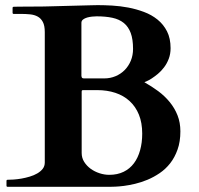

<svg xmlns="http://www.w3.org/2000/svg" viewBox="-20 -717 764 737"><path d="M4.9 -22.9Q4.9 -23.9 5.6 -25.4Q6.3 -26.9 8.8 -26.9Q18.1 -26.9 32.2 -27.8Q46.4 -28.8 62.3 -31.5Q78.1 -34.2 94.2 -39.1Q110.4 -43.9 123 -51.3Q135.7 -58.6 143.8 -68.8Q151.9 -79.1 151.9 -93.3V-593.8Q151.9 -618.7 144.5 -632.6Q137.2 -646.5 124.8 -653.3Q112.3 -660.2 95.7 -661.9Q79.1 -663.6 60.1 -663.6H32.2Q29.8 -663.6 29.1 -665Q28.3 -666.5 28.3 -667.5V-687Q28.3 -688 29.1 -689.5Q29.8 -690.9 32.2 -690.9Q32.7 -690.9 37.4 -691.2Q42 -691.4 53.7 -691.4Q65.4 -691.4 85.4 -691.7Q105.5 -691.9 137.7 -691.9Q144.5 -691.9 161.4 -692.4Q178.2 -692.9 200 -693.4Q221.7 -693.8 245.8 -694.6Q270 -695.3 291.7 -695.8Q313.5 -696.3 330.6 -696.8Q347.7 -697.3 355.5 -697.3Q380.4 -697.3 410.9 -695.6Q441.4 -693.8 472.4 -688Q503.4 -682.1 532.7 -671.1Q562 -660.2 584.7 -641.8Q607.4 -623.5 621.1 -596.7Q634.8 -569.8 634.8 -532.2Q634.8 -509.8 627.7 -491.2Q620.6 -472.7 609.6 -458.3Q598.6 -443.8 585.9 -433.3Q573.2 -422.9 562.3 -415.8Q551.3 -408.7 543.2 -405.3Q535.2 -401.9 534.2 -401.4Q562 -385.7 587.2 -367.2Q612.3 -348.6 631.3 -325.4Q650.4 -302.2 661.4 -274.4Q672.4 -246.6 672.4 -212.9Q672.4 -173.3 661.6 -143.1Q650.9 -112.8 633.3 -90.3Q615.7 -67.9 593 -52.5Q570.3 -37.1 546.4 -27.1Q522.5 -17.1 498.8 -11.5Q475.1 -5.9 455.6 -3.4Q436 -1 422.6 -0.5Q409.2 0 405.3 0H8.8Q6.3 0 5.6 -1.5Q4.9 -2.9 4.9 -3.9ZM293.5 -129.9Q293.5 -110.8 303.2 -95.5Q313 -80.1 328.1 -69.1Q343.3 -58.1 362.1 -52Q380.9 -45.9 399.4 -45.9Q430.7 -45.9 454.6 -57.6Q478.5 -69.3 494.1 -90.3Q509.8 -111.3 517.8 -140.4Q525.9 -169.4 525.9 -204.1Q525.9 -245.6 513.2 -276.9Q500.5 -308.1 477.5 -329.1Q454.6 -350.1 422.9 -360.6Q391.1 -371.1 353 -371.1H299.8Q294.9 -371.1 294.2 -369.4Q293.5 -367.7 293.5 -365.7ZM379.9 -416Q403.3 -416 423.6 -424.6Q443.8 -433.1 458.7 -448.2Q473.6 -463.4 482.2 -484.1Q490.7 -504.9 490.7 -529.3Q490.7 -566.4 481.7 -590.6Q472.7 -614.7 455.1 -628.9Q437.5 -643.1 411.4 -648.7Q385.3 -654.3 351.1 -654.3Q343.8 -654.3 333.7 -653.3Q323.7 -652.3 314.5 -649.7Q305.2 -647 298.8 -642.1Q292.5 -637.2 292.5 -629.4V-425.3Q292.5 -423.8 293.9 -419.9Q295.4 -416 303.7 -416Z"/></svg>

Font: Cardo
Style: Bold
Weight: 700
Designer: David J. Perry
Foundry: David J. Perry
Version: Version 1.0011